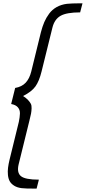

<svg xmlns="http://www.w3.org/2000/svg" viewBox="-20 -934 514 1150"><path d="M212.9 142.1 199.2 195.8Q127.9 195.8 108.9 192.9Q82.5 189.5 64.7 178.2Q46.9 167 38.3 151.6Q29.8 136.2 27.6 114.5Q25.4 92.8 28.1 71Q30.8 49.3 37.1 22.9L92.8 -204.1Q98.6 -231.9 99.4 -253.9Q100.1 -275.9 87.2 -291Q74.2 -306.2 46.9 -311L70.8 -407.2Q110.8 -414.1 133.8 -438.7Q156.7 -463.4 167 -504.9L225.1 -741.2Q233.9 -774.9 245.1 -801.3Q256.3 -827.6 274.4 -852.1Q292.5 -876.5 319.3 -891.6Q346.2 -906.7 380.9 -911.1Q390.6 -912.6 414.1 -913.3Q437.5 -914.1 456.1 -914.1H474.1L460 -859.9Q378.9 -859.9 342.5 -839.1Q306.2 -818.4 293.9 -768.1L229 -505.9Q214.8 -447.8 191.9 -416Q168.9 -384.3 118.2 -358.9Q137.2 -346.7 148.2 -334.7Q159.2 -322.8 164.6 -312.5Q169.9 -302.2 169.2 -284.7Q168.5 -267.1 165.8 -252.9Q163.1 -238.8 155.8 -210L91.8 49.8Q79.6 100.1 105.5 121.1Q131.3 142.1 212.9 142.1Z"/></svg>

Font: Sinkin Sans 300 Light Italic
Style: Regular
Weight: 300
Italic angle: -112°
Designer: Keith Bates
Foundry: K-Type
Version: Sinkin Sans (version 1.0)  by Keith Bates   •   © 2014   www